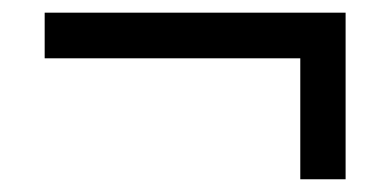

<svg xmlns="http://www.w3.org/2000/svg" viewBox="-20 -408 612 300"><path d="M520 -388.2V-127.9H449.2V-316.9H49.8V-388.2Z"/></svg>

Font: NotoSans
Style: Regular
Weight: 400
Designer: Monotype Design team
Foundry: Monotype Imaging Inc.
Version: Version 1.04